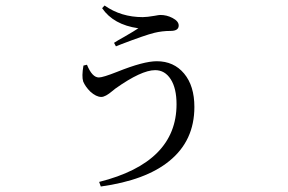

<svg xmlns="http://www.w3.org/2000/svg" viewBox="-20 -597 1040 693"><path d="M343.8 76.2 337.9 59.6Q617.2 -10.7 617.2 -220.7Q617.2 -278.3 596.2 -311Q575.2 -343.8 540 -343.8Q490.2 -343.8 396.5 -277.3Q392.6 -274.4 385.7 -268.6Q360.4 -247.1 345.7 -247.1Q327.1 -247.1 305.7 -266.6Q288.1 -284.2 280.3 -302.7Q274.4 -321.3 281.2 -360.4L293.9 -363.3Q312.5 -317.4 336.9 -317.4Q351.6 -317.4 403.3 -337.9Q498 -376 545.9 -376Q607.4 -376 644.5 -331.5Q681.6 -287.1 681.6 -210.9Q681.6 -88.9 590.8 -15.6Q505.9 53.7 343.8 76.2ZM398.4 -429.7 391.6 -442.4Q403.3 -450.2 429.7 -464.8Q466.8 -486.3 479.5 -495.1H478.5Q389.6 -507.8 348.6 -567.4L357.4 -577.1Q417 -535.2 495.1 -535.2Q510.7 -535.2 538.1 -540Q553.7 -543 558.6 -543Q582 -543 602.5 -532.2Q625 -520.5 625 -504.9Q625 -485.4 595.7 -485.4Q565.4 -485.4 537.1 -478.5Q504.9 -470.7 418 -437.5Q404.3 -431.6 398.4 -429.7Z"/></svg>

Font: Bpmf Zihi Only R
Style: R
Weight: 400
Foundry: But Ko
Version: Version 1.320